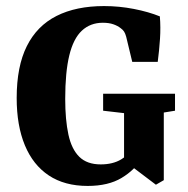

<svg xmlns="http://www.w3.org/2000/svg" viewBox="-20 -603 620 633"><path d="M269 10Q193 10 141 -24.5Q89 -59 62 -124Q35 -189 35 -280Q35 -384 68.5 -451Q102 -518 166.5 -550.5Q231 -583 323 -583Q373 -583 421.5 -573.5Q470 -564 507 -549Q510 -513 507.5 -475Q505 -437 500 -399H416L396 -482Q393 -493 389 -499Q385 -505 378 -510Q368 -518 353.5 -523Q339 -528 319 -528Q278 -528 250 -502Q222 -476 208.5 -420.5Q195 -365 195 -277Q195 -208 205.5 -159.5Q216 -111 241.5 -86Q267 -61 312 -61Q352 -61 379.5 -77.5Q407 -94 424 -120L446 -80Q425 -43 381 -16.5Q337 10 269 10ZM494 6 416 -53H389V-230L320 -238V-294H557V-238L520 -232V-9Z"/></svg>

Font: Yrsa
Style: Regular
Weight: 400
Designer: Anna Giedrys (Yrsa+Rasa design), David Brezina (Yrsa art-direction, Rasa art-direction, design)
Foundry: Rosetta Type Foundry
Version: Version 2.004